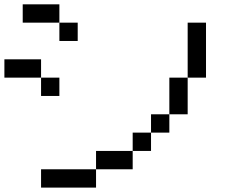

<svg xmlns="http://www.w3.org/2000/svg" viewBox="-20 -853 1040 873"><path d="M0 -500V-583.3H166.7V-500ZM750 -333.3V-250H666.7V-333.3ZM750 -500H833.3V-333.3H750ZM166.7 0V-83.3H416.7V0ZM166.7 -416.7V-500H250V-416.7ZM916.7 -500H833.3V-750H916.7ZM333.3 -750V-666.7H250V-750ZM666.7 -166.7H583.3V-250H666.7ZM83.3 -750V-833.3H250V-750ZM416.7 -83.3V-166.7H583.3V-83.3Z"/></svg>

Font: GalmuriMono11 Regular
Style: Regular
Weight: 400
Designer: Lee Minseo (quiple)
Version: Version 2.399;hotconv 1.1.1;makeotfexe 2.6.0 DEVELOPMENT